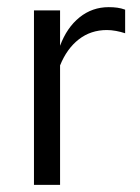

<svg xmlns="http://www.w3.org/2000/svg" viewBox="-20 -517 392 537"><path d="M75 0V-488H148V-389Q167 -440 202.5 -468.5Q238 -497 284 -497Q297 -497 308 -495.5Q319 -494 330 -490V-424Q318 -428 304.5 -430.5Q291 -433 279 -433Q234 -433 200.5 -407Q167 -381 148 -334V0Z"/></svg>

Font: Red Hat Text
Style: Regular
Weight: 400
Designer: Pentagram / MCKL
Foundry: Pentagram / MCKL
Version: Version 1.005; Red Hat Text